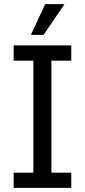

<svg xmlns="http://www.w3.org/2000/svg" viewBox="-20 -910 412 930"><path d="M46.1 0V-73.8H141.6V-616.2H46.1V-690H325.2V-616.2H229V-73.8H325.2V0ZM129.8 -741.1 198.7 -890H292.6L191.1 -741.1Z"/></svg>

Font: Mozilla Text ExtraLight
Style: Regular
Weight: 200
Designer: Studio DRAMA
Foundry: Studio DRAMA
Version: Version 1.000